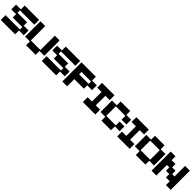

<svg xmlns="http://www.w3.org/2000/svg" viewBox="928 -4043 7086 7086"><g transform="rotate(45 4470.5 -500.0)"><path d="M0 0V-250H750V-375H250V-549.8H0V-799.8H250V-1000H1000V-750H250V-625H750V-449.7H1000V-199.7H750V0Z M1321.3 0V-199.7H1071.3V-1000H1321.3V-250H1821.3V-1000H2071.3V-199.7H1821.3V0Z M2142.6 0V-250H2892.6V-375H2392.6V-549.8H2142.6V-799.8H2392.6V-1000H3142.6V-750H2392.6V-625H2892.6V-449.7H3142.6V-199.7H2892.6V0Z M3963.9 -625V-750H3463.9V-625ZM3213.9 0V-1000H3963.9V-799.8H4213.9V-549.8H3963.9V-375H3463.9V0Z M4285.2 0V-250H4509.8V-750H4285.2V-1000H4935.1V-750H4710V-250H4935.1V0Z M5256.3 0V-199.7H5006.3V-799.8H5256.3V-1000H5756.3V-799.8H6006.3V-549.8H5756.3V-750H5256.3V-250H5756.3V-449.7H6006.3V-199.7H5756.3V0Z M6077.6 0V-250H6302.2V-750H6077.6V-1000H6727.5V-750H6502.4V-250H6727.5V0Z M7548.8 -250V-750H7048.8V-250ZM7048.8 0V-199.7H6798.8V-799.8H7048.8V-1000H7548.8V-799.8H7798.8V-199.7H7548.8V0Z M7870.1 0V-1000H8120.1V-799.8H8319.8V-625H8495.1V-449.7H8620.1V-1000H8870.1V0H8620.1V-199.7H8419.9V-375H8245.1V-549.8H8120.1V0Z"/></g></svg>

Font: Minecraft five bold
Style: Regular
Weight: 400
Designer: AngelloENF2
Foundry: https://fontstruct.com
Version: Version 1.0